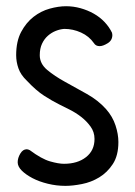

<svg xmlns="http://www.w3.org/2000/svg" viewBox="-20 -566 436 620"><path d="M66.4 -305.7Q46.9 -324.2 39.6 -345.2Q32.2 -366.2 32.2 -387.7Q32.2 -432.6 48.3 -462.9Q64.5 -493.2 88.4 -511.7Q112.3 -530.3 140.6 -538.1Q168.9 -545.9 193.4 -545.9Q216.8 -545.9 239.7 -539.6Q262.7 -533.2 282.7 -522Q302.7 -510.7 317.9 -494.6Q333 -478.5 341.8 -460Q341.8 -458 342.3 -456.5Q342.8 -455.1 342.8 -453.1Q342.8 -435.5 327.6 -426.3Q312.5 -417 301.8 -417Q289.1 -417 283.2 -426.8Q267.6 -449.2 241.7 -460.9Q215.8 -472.7 187.5 -472.7Q173.8 -471.7 160.2 -466.3Q146.5 -460.9 134.8 -450.7Q123 -440.4 115.7 -424.8Q108.4 -409.2 108.4 -387.7Q108.4 -360.4 132.3 -340.3Q156.2 -320.3 189.9 -301.8Q223.6 -283.2 260.3 -262.7Q296.9 -242.2 322.3 -213.9Q343.8 -189.5 353 -161.1Q362.3 -132.8 362.3 -107.4Q362.3 -63.5 344.2 -36.1Q326.2 -8.8 300.3 6.8Q274.4 22.5 244.6 28.3Q214.8 34.2 191.4 34.2Q162.1 34.2 134.3 27.3Q106.4 20.5 85 9.3Q63.5 -2 50.3 -15.1Q37.1 -28.3 37.1 -42Q37.1 -55.7 45.4 -69.8Q53.7 -84 66.4 -84Q70.3 -84 76.2 -81.1Q114.3 -52.7 141.6 -44.9Q168.9 -37.1 186.5 -37.1Q230.5 -37.1 257.8 -58.6Q285.2 -80.1 285.2 -117.2Q285.2 -139.6 272.5 -157.2Q259.8 -174.8 242.2 -188.5Q224.6 -202.1 205.1 -211.9Q185.5 -221.7 171.9 -228.5Q148.4 -240.2 122.6 -256.8Q96.7 -273.4 66.4 -305.7Z"/></svg>

Font: Gamja Flower
Style: Regular
Weight: 400
Designer: YoonDesign Inc.
Foundry: YoonDesign Inc.
Version: Version 3.00;build 20171102